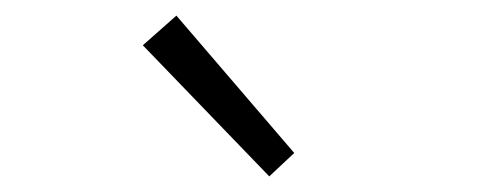

<svg xmlns="http://www.w3.org/2000/svg" viewBox="-20 -861 634 246"><path d="M325 -635 163 -803 206 -841 357 -665Z"/></svg>

Font: Noto Sans Korean Light
Style: Regular
Weight: 300
Designer: Ryoko NISHIZUKA  (kana & ideographs); Paul D. Hunt (Latin, Greek & Cyrillic); Wenlong ZHANG  (bopomofo); Sandoll Communi
Foundry: Adobe Systems Incorporated
Version: Version 1.000;PS 1;hotconv 1.0.78;makeotf.lib2.5.61930